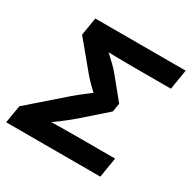

<svg xmlns="http://www.w3.org/2000/svg" viewBox="-162 -884 1032 1039"><g transform="rotate(30 354.0 -364.0)"><path d="M6.8 0 25.4 -110.8 239.3 -297.4Q256.8 -312.5 277.8 -329.1Q298.8 -345.7 320.1 -361.6Q341.3 -377.4 360.6 -391.6Q379.9 -405.8 394 -415.5L380.4 -333Q366.7 -345.7 345.7 -365.2Q324.7 -384.8 303 -406.7Q281.2 -428.7 264.6 -448.2L125.5 -616.2L144 -727.5H708.5L688 -603H442.4Q396.5 -603 351.8 -603.8Q307.1 -604.5 266.6 -606L263.2 -636.7Q278.8 -622.1 300 -602.8Q321.3 -583.5 343.5 -562Q365.7 -540.5 384.8 -517.1L486.3 -392.6L477.5 -339.4L334.5 -213.4Q306.2 -189 275.6 -165.5Q245.1 -142.1 216.6 -121.3Q188 -100.6 165.5 -83.5L178.2 -121.6Q221.2 -123 267.8 -123.8Q314.5 -124.5 363.3 -124.5H615.7L595.2 0Z"/></g></svg>

Font: Inter 18pt
Style: Bold Italic
Weight: 700
Italic angle: -9.3988°
Designer: Rasmus Andersson
Foundry: rsms
Version: Version 4.001;git-66647c0bb